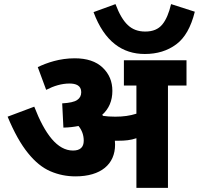

<svg xmlns="http://www.w3.org/2000/svg" viewBox="-20 -916 970 936"><path d="M814 -896C803.7 -852.1 789.6 -818.8 771 -796.4C752 -773.4 724.6 -762.2 688 -762.2C653.8 -762.2 625.5 -772.5 603.5 -793.5C581.1 -814 561 -848.1 543 -896L436 -856.9C489.3 -712.9 576.7 -652.8 686 -652.8C746.1 -652.8 796.9 -668.5 838.9 -699.7C880.9 -730.5 911.1 -783.7 929.7 -858.9ZM541 -210.9C541 -217.8 540.5 -224.1 540 -230H540.5H542.5H543H543.5H544.4H544.9H545.4H545.9H546.4H547.4H548.8H549.3H556.2H556.6H559.1C588.4 -230 617.2 -232.4 645 -242.2V0H798.8V-499H889.2V-622.1H584V-499H645V-361.8C613.3 -351.6 580.6 -347.2 542 -347.2C518.1 -347.2 499 -348.6 482.9 -351.1C481 -352.5 479.5 -354 478 -356C511.2 -385.7 527.8 -424.8 527.8 -473.1C527.8 -518.6 512.2 -556.2 480.5 -586.4C448.7 -616.7 403.3 -631.8 344.2 -631.8C270.5 -631.8 209.5 -610.4 164.1 -588.9L205.1 -478C242.2 -497.1 280.3 -508.8 318.8 -508.8C349.6 -508.8 376 -499.5 376 -466.8C376 -450.2 369.6 -437.5 356.4 -428.7C343.3 -419.4 318.8 -414.1 283.2 -412.1L289.1 -293.9C315.9 -294.4 340.3 -297.4 362.8 -301.8C379.9 -280.8 388.2 -256.8 388.2 -230C388.2 -198.2 370.6 -182.1 335.9 -182.1C259.8 -182.1 199.2 -261.2 147 -396L17.1 -347.2C48.8 -271 82 -211.9 116.7 -169.4C150.9 -127 187 -97.7 225.6 -81.1C264.2 -64.5 304.7 -56.2 348.1 -56.2C471.7 -56.2 541 -115.2 541 -210.9Z"/></svg>

Font: Noto Reveo Sans
Style: Regular
Weight: 800
Designer: Monotype Design Team
Foundry: Monotype Imaging Inc.
Version: Version 2.007